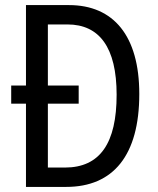

<svg xmlns="http://www.w3.org/2000/svg" viewBox="-20 -734 620 754"><path d="M251 -714H82V-398H24V-327H82V0H240C425 0 527 -124 527 -365C527 -593 426 -714 251 -714ZM245 -638C370 -638 438 -548 438 -362C438 -172 373 -76 235 -76H168V-327H289V-398H168V-638Z"/></svg>

Font: Noto Sans Lao Condensed
Style: Regular
Weight: 400
Width: 3
Designer: Monotype Design Team
Foundry: Monotype Imaging Inc.
Version: Version 2.004